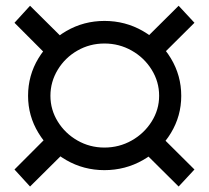

<svg xmlns="http://www.w3.org/2000/svg" viewBox="-20 -658 740 680"><path d="M79.4 -318.7Q79.4 -390.9 116.1 -451.5Q152.9 -512.1 214.7 -548Q276.6 -583.9 350 -583.9Q423.8 -583.9 486.1 -548.1Q548.4 -512.4 585.1 -451.5Q621.9 -390.6 621.9 -318.4Q621.9 -247.3 585.3 -186.9Q548.8 -126.5 486.2 -91Q423.7 -55.4 349.7 -55.4Q276.6 -55.4 214.7 -91Q152.9 -126.6 116.2 -187.1Q79.4 -247.5 79.4 -318.7ZM31.3 -57.7 146.1 -172.7 202.3 -112.4 86.4 2.6ZM31.3 -577.3 86.4 -637.6 202.3 -522.6 146.1 -462.3ZM496.9 -112.4 553 -172.7 668.7 -57.7 612.7 2.6ZM543.6 -318.8Q543.6 -368.6 517.1 -411.2Q490.6 -453.9 446.3 -478.9Q402 -503.9 350 -503.9Q298 -503.9 254.3 -478.9Q210.6 -453.9 184.6 -411.1Q158.6 -368.3 158.6 -318.6Q158.6 -269.6 184.6 -227.5Q210.6 -185.4 254.3 -160.4Q298 -135.4 349.7 -135.4Q402.1 -135.4 446.4 -160.4Q490.6 -185.4 517.1 -227.6Q543.6 -269.7 543.6 -318.8ZM496.9 -522.6 612.7 -637.6 668.7 -577.3 553 -462.3Z"/></svg>

Font: iiserrat Thin
Style: Regular
Weight: 100
Designer: Akira Ohta
Foundry: Akira Ohta
Version: Version 1.200;Glyphs 3.3.1 (3343)